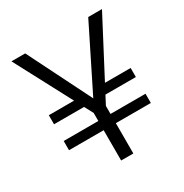

<svg xmlns="http://www.w3.org/2000/svg" viewBox="-163 -828 915 955"><g transform="rotate(-30 294.5 -350.0)"><path d="M61 -174V-227H531V-174ZM270 -323H61V-375H259ZM330 -323 341 -375H531V-323ZM260 0V-273L34 -700H113L308 -310H281L475 -700H554L330 -273V0Z"/></g></svg>

Font: DM Sans 18pt Light
Style: Regular
Weight: 300
Designer: Colophon Foundry, Jonny Pinhorn
Foundry: Colophon Foundry
Version: Version 4.004;gftools[0.9.30]